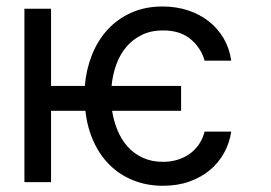

<svg xmlns="http://www.w3.org/2000/svg" viewBox="-20 -573 852 604"><path d="M56.8 0V-545.5H140.6V-302.6H246.8Q251.1 -354 269 -399.5Q286.9 -445 317.8 -479Q348.7 -513.1 392.4 -532.8Q436.1 -552.6 491.5 -552.6Q534.4 -552.6 571.6 -540.3Q608.7 -528.1 637.1 -505.7Q665.5 -483.3 683.8 -451.9Q702.1 -420.5 707.4 -382.1H623.6Q613.6 -420.1 581.3 -448.5Q548.3 -477.3 492.9 -477.3Q454.9 -477.3 426 -463.1Q397 -448.9 377 -424.9Q356.9 -400.9 345.5 -369.1Q334.2 -337.4 331 -302.6H549.7V-224.4H332.7Q337.7 -191.8 350 -162.5Q362.2 -133.2 381.9 -111.3Q401.6 -89.5 429.3 -76.7Q457 -63.9 492.9 -63.9Q517.4 -63.9 538.7 -70.5Q560 -77.1 577.1 -89.3Q594.1 -101.6 606 -119.1Q617.9 -136.7 623.6 -159.1H707.4Q702.1 -122.9 684.8 -91.8Q667.6 -60.7 640.1 -37.8Q612.6 -14.9 575.5 -1.8Q538.4 11.4 492.9 11.4Q441.8 11.4 399.3 -5.7Q356.9 -22.7 325.5 -53.6Q294 -84.5 274.3 -128Q254.6 -171.5 248.6 -224.4H140.6V0Z"/></svg>

Font: Inter P
Style: Regular
Weight: 400
Designer: Rasmus Andersson
Foundry: rsms
Version: Version 3.018;git-588b23468